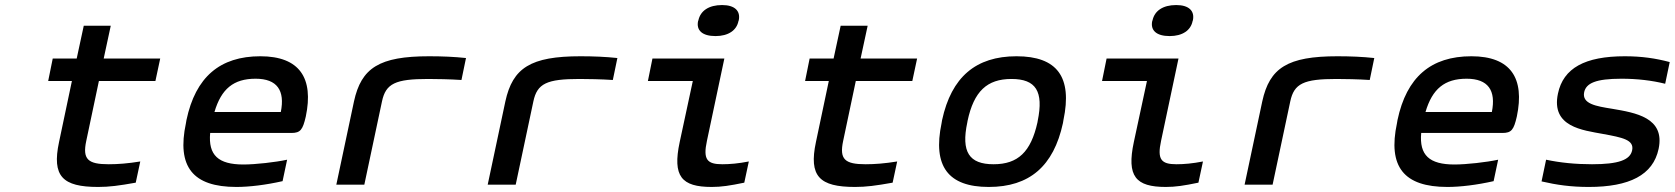

<svg xmlns="http://www.w3.org/2000/svg" viewBox="-20 -732 6640 761"><path d="M411 -81C329 -81 306 -100 322 -174L372 -411H596L615 -500H391L419 -630H312L284 -500H189L171 -411H265L214 -169C185 -33 228 9 369 9C413 9 451 4 518 -8L536 -92C487 -84 447 -81 411 -81Z M1192 -270C1224 -422 1168 -509 1012 -509C852 -509 755 -427 719 -256L717 -244C680 -71 744 9 917 9C968 9 1034 1 1100 -14L1118 -99C1072 -89 992 -80 945 -80C845 -80 805 -117 813 -205H1135C1171 -205 1180 -218 1192 -270ZM830 -288C857 -380 906 -420 993 -420C1079 -420 1110 -373 1093 -288Z M1677 -419C1709 -419 1764 -418 1809 -415L1827 -502C1780 -507 1732 -509 1681 -509C1483 -509 1412 -463 1383 -330L1313 0H1424L1494 -330C1509 -401 1547 -419 1677 -419Z M2277 -419C2309 -419 2364 -418 2409 -415L2427 -502C2380 -507 2332 -509 2281 -509C2083 -509 2012 -463 1983 -330L1913 0H2024L2094 -330C2109 -401 2147 -419 2277 -419Z M2843 -81C2782 -81 2766 -100 2782 -174L2851 -500H2566L2548 -411H2726L2674 -169C2645 -33 2681 9 2801 9C2839 9 2872 4 2930 -8L2948 -92C2907 -84 2873 -81 2843 -81ZM2747 -649C2739 -612 2763 -589 2816 -589C2867 -589 2900 -612 2907 -649L2908 -651C2916 -689 2892 -712 2842 -712C2789 -712 2756 -689 2748 -651Z M3411 -81C3329 -81 3306 -100 3322 -174L3372 -411H3596L3615 -500H3391L3419 -630H3312L3284 -500H3189L3171 -411H3265L3214 -169C3185 -33 3228 9 3369 9C3413 9 3451 4 3518 -8L3536 -92C3487 -84 3447 -81 3411 -81Z M3714 -256 3712 -244C3676 -73 3738 9 3899 9C4060 9 4156 -73 4193 -244L4195 -256C4231 -427 4170 -509 4009 -509C3848 -509 3751 -427 3714 -256ZM3814 -247 3815 -253C3840 -370 3892 -419 3989 -419C4086 -419 4117 -370 4093 -253L4092 -247C4066 -130 4015 -81 3918 -81C3821 -81 3789 -130 3814 -247Z M4643 -81C4582 -81 4566 -100 4582 -174L4651 -500H4366L4348 -411H4526L4474 -169C4445 -33 4481 9 4601 9C4639 9 4672 4 4730 -8L4748 -92C4707 -84 4673 -81 4643 -81ZM4547 -649C4539 -612 4563 -589 4616 -589C4667 -589 4700 -612 4707 -649L4708 -651C4716 -689 4692 -712 4642 -712C4589 -712 4556 -689 4548 -651Z M5277 -419C5309 -419 5364 -418 5409 -415L5427 -502C5380 -507 5332 -509 5281 -509C5083 -509 5012 -463 4983 -330L4913 0H5024L5094 -330C5109 -401 5147 -419 5277 -419Z M5992 -270C6024 -422 5968 -509 5812 -509C5652 -509 5555 -427 5519 -256L5517 -244C5480 -71 5544 9 5717 9C5768 9 5834 1 5900 -14L5918 -99C5872 -89 5792 -80 5745 -80C5645 -80 5605 -117 5613 -205H5935C5971 -205 5980 -218 5992 -270ZM5630 -288C5657 -380 5706 -420 5793 -420C5879 -420 5910 -373 5893 -288Z M6334 -201C6410 -187 6458 -178 6449 -136C6441 -98 6395 -81 6290 -81C6225 -81 6164 -87 6108 -99L6090 -13C6150 1 6207 9 6277 9C6438 9 6532 -38 6554 -142C6580 -266 6463 -285 6369 -301C6307 -311 6249 -320 6259 -367C6267 -402 6304 -420 6407 -420C6469 -420 6528 -413 6580 -400L6598 -486C6542 -501 6486 -509 6420 -509C6262 -509 6176 -462 6155 -361C6127 -229 6253 -216 6334 -201Z"/></svg>

Font: LT Wave Mono Medium
Style: Italic
Weight: 500
Designer: Daniel Lyons
Version: Version 2.5 (Glyphs App)